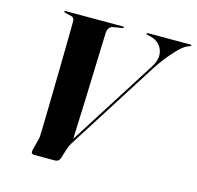

<svg xmlns="http://www.w3.org/2000/svg" viewBox="-103 -807 936 914"><g transform="rotate(15 365.5 -350.0)"><path d="M510 -696Q510 -700 516.5 -700H725.5Q731 -700 731 -697Q731 -694.5 725 -692L714.5 -688Q696.5 -680.5 673.2 -657.8Q650 -635 626.5 -605.2Q603 -575.5 584 -546L300 -99Q290 -82.5 283 -60L270.5 -19.5Q264.5 0 243.5 0H143.5Q124 0 129.5 -21.5L144 -77Q146 -84.5 146.5 -92.2Q147 -100 147 -104Q147.5 -118.5 148.5 -156Q149.5 -193.5 150.5 -245.8Q151.5 -298 152.5 -356.2Q153.5 -414.5 154.5 -471Q155.5 -527.5 156.2 -574Q157 -620.5 157 -648Q158 -667 154.2 -674.8Q150.5 -682.5 139.5 -685L111 -691.5Q104.5 -693 104.5 -696Q104.5 -700 111.5 -700H392.5Q398 -700 398 -697Q398 -693.5 391.5 -692L349 -685Q321.5 -680.5 321 -644Q319 -592 316.5 -511.5Q314 -431 310.5 -331.2Q307 -231.5 302.5 -122L575.5 -552Q597 -585.5 595.5 -613.8Q594 -642 577 -661.2Q560 -680.5 535 -687L516.5 -691.5Q510 -692.5 510 -696Z"/></g></svg>

Font: Fraunces 144pt
Style: Bold Italic
Weight: 700
Italic angle: -16°
Version: Version 1.000;[b76b70a41]